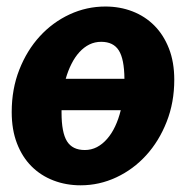

<svg xmlns="http://www.w3.org/2000/svg" viewBox="-20 -546 568 574"><path d="M221 8Q177.5 8 139.8 -6.5Q102 -21 74.2 -48.8Q46.5 -76.5 30.8 -117.2Q15 -158 15 -211Q15 -280 37.8 -337.8Q60.5 -395.5 99 -437.5Q137.5 -479.5 188.2 -503Q239 -526.5 295 -526.5Q338.5 -526.5 376 -512Q413.5 -497.5 441.2 -469.8Q469 -442 485 -401.2Q501 -360.5 501 -307.5Q501 -239.5 478.2 -181.8Q455.5 -124 417 -81.8Q378.5 -39.5 327.8 -15.8Q277 8 221 8ZM233.5 -97.5Q253 -97.5 269.8 -106.2Q286.5 -115 300.2 -130.8Q314 -146.5 324.2 -168.2Q334.5 -190 341 -216.5H164V-209Q164 -150 180.2 -123.8Q196.5 -97.5 233.5 -97.5ZM282.5 -421Q263.5 -421 247.2 -413Q231 -405 217.5 -390.2Q204 -375.5 193.8 -355.2Q183.5 -335 176.5 -310.5H352Q351.5 -369.5 335.2 -395.2Q319 -421 282.5 -421Z"/></svg>

Font: Lato Black
Style: Italic
Weight: 900
Italic angle: -7°
Designer: Lukasz Dziedzic
Foundry: tyPoland Lukasz Dziedzic
Version: Version 2.007; 2014-02-27